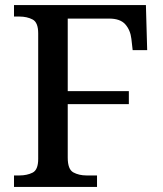

<svg xmlns="http://www.w3.org/2000/svg" viewBox="-20 -734 639 754"><path d="M35 0V-45H56Q86 -45 108 -56Q130 -67 130 -110V-603Q130 -646 108 -657.5Q86 -669 56 -669H35V-714H553L558 -537H501L496 -581Q492 -616 472 -638.5Q452 -661 409 -661H246V-376H486V-325H246V-115Q246 -69 268 -57Q290 -45 320 -45H361V0Z"/></svg>

Font: Noto Serif Toto Medium
Style: Regular
Weight: 500
Designer: Monotype Design Team
Foundry: Monotype Imaging Inc.
Version: Version 2.001; ttfautohint (v1.8.4.7-5d5b)